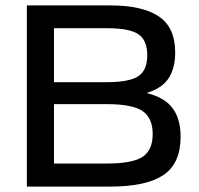

<svg xmlns="http://www.w3.org/2000/svg" viewBox="-20 -688 734 708"><path d="M79 0V-668H388Q505 -668 565.5 -627.5Q626 -587 626 -495Q626 -436 601.5 -399Q577 -362 520 -345Q587 -329 616.5 -289Q646 -249 646 -184Q646 -85 582.5 -42.5Q519 0 388 0ZM179 -385H374Q457 -385 490 -407Q523 -429 523 -484Q523 -540 490 -562Q457 -584 374 -584H179ZM179 -85H374Q468 -85 505.5 -109.5Q543 -134 543 -194Q543 -253 505.5 -278.5Q468 -304 374 -304H179Z"/></svg>

Font: Gantari Medium
Style: Regular
Weight: 500
Designer: Anugrah Pasau
Foundry: Lafontype
Version: Version 1.000; ttfautohint (v1.8.4.7-5d5b)